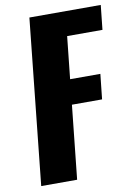

<svg xmlns="http://www.w3.org/2000/svg" viewBox="-90 -868 649 925"><g transform="rotate(-10 234.5 -405.0)"><path d="M35.2 0 120.1 -809.6H469.2L456.5 -689.9H283.7L261.7 -482.9H409.7L396.5 -360.4H249L210.9 0Z"/></g></svg>

Font: Oswald
Style: Bold
Weight: 700
Designer: Vernon Adams
Foundry: Vernon Adams
Version: 3.0; ttfautohint (v0.94.23-7a4d-dirty) -l 8 -r 50 -G 200 -x 